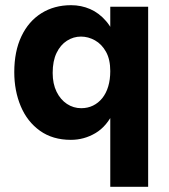

<svg xmlns="http://www.w3.org/2000/svg" viewBox="-20 -533 651 740"><path d="M551 -507V187H405V-507ZM405 -259Q405 -304 388.5 -333.5Q372 -363 346 -377.5Q320 -392 292 -392Q263 -392 238 -376Q213 -360 198 -329Q183 -298 183 -252Q183 -210 198 -179.5Q213 -149 238 -132.5Q263 -116 293 -116Q318 -116 338.5 -126Q359 -136 374 -154.5Q389 -173 397 -199.5Q405 -226 405 -259ZM446 -258Q446 -162 419 -104Q392 -46 348 -20Q304 6 253 6Q183 6 134 -29Q85 -64 60 -123.5Q35 -183 35 -255Q35 -335 62.5 -393Q90 -451 139.5 -482Q189 -513 254 -513Q293 -513 327.5 -498Q362 -483 389 -451.5Q416 -420 431 -372Q446 -324 446 -258Z"/></svg>

Font: Hind Variable Light
Style: Regular
Weight: 300
Designer: Manushi Parikh, Satya Rajpurohit
Foundry: Indian Type Foundry
Version: Version 3.000